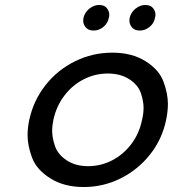

<svg xmlns="http://www.w3.org/2000/svg" viewBox="-20 -747 696 773"><path d="M317 6Q238 6 182.5 -29Q127 -64 109 -112.5Q91 -161 91 -203Q91 -233 98 -265Q115 -343 163.5 -404.5Q212 -466 282.5 -500.5Q353 -535 432 -535Q511 -535 566 -500.5Q621 -466 638.5 -417.5Q656 -369 656 -329Q656 -299 649 -265Q633 -187 584.5 -125.5Q536 -64 466 -29Q396 6 317 6ZM335 -78Q386 -78 431.5 -101.5Q477 -125 509 -167.5Q541 -210 552 -265Q558 -290 558 -313Q558 -340 547 -372.5Q536 -405 500.5 -428Q465 -451 414 -451Q363 -451 317.5 -428Q272 -405 239.5 -362.5Q207 -320 195 -265Q190 -241 190 -220Q190 -192 201.5 -158.5Q213 -125 248.5 -101.5Q284 -78 335 -78ZM357 -624Q336 -624 325.5 -636.5Q315 -649 315 -664Q315 -670 316 -675Q321 -697 339.5 -712Q358 -727 379 -727Q400 -727 410 -714.5Q420 -702 420 -688Q420 -682 418 -675Q414 -653 396 -638.5Q378 -624 357 -624ZM543 -624Q522 -624 511.5 -636.5Q501 -649 501 -664Q501 -670 502 -675Q507 -697 525.5 -712Q544 -727 565 -727Q586 -727 596 -714.5Q606 -702 606 -688Q606 -682 604 -675Q600 -653 582 -638.5Q564 -624 543 -624Z"/></svg>

Font: Sepalumica Med
Style: Italic
Weight: 500
Italic angle: -12°
Designer: Julieta Ulanovsky
Foundry: Julieta Ulanovsky
Version: Version 7.200